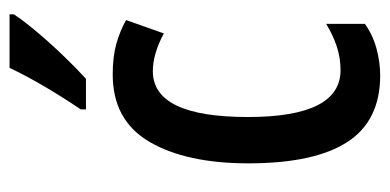

<svg xmlns="http://www.w3.org/2000/svg" viewBox="-227 -579 816 402"><g transform="rotate(-90 181.0 -378.0)"><path d="M224 10Q129 10 84.5 -59Q40 -128 40 -266Q40 -396 85 -473Q130 -550 226 -550Q263 -550 290 -542.5Q317 -535 340 -522L312 -443Q269 -466 233 -466Q137 -466 137 -267Q137 -73 235 -73Q260 -73 283.5 -80.5Q307 -88 332 -103V-22Q308 -5 279.5 2.5Q251 10 224 10ZM352 -757Q339 -737 315 -708.5Q291 -680 264.5 -652.5Q238 -625 217 -606H153V-617Q207 -697 240 -766H352Z"/></g></svg>

Font: Noto Sans Kannada ExtraCondensed Medium
Style: Regular
Weight: 500
Width: 2
Designer: Jelle Bosma - Monotype Design Team
Foundry: Monotype Imaging Inc.
Version: Version 2.005; ttfautohint (v1.8.4.7-5d5b)